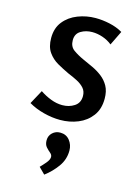

<svg xmlns="http://www.w3.org/2000/svg" viewBox="-120 -576 671 931"><g transform="rotate(15 215.0 -110.0)"><path d="M242 -509Q277 -509 313.5 -501Q350 -493 379 -476L344 -404Q323 -421 296.5 -430Q270 -439 244 -439Q212 -439 187 -424Q162 -409 162 -377Q162 -345 184 -329Q206 -313 237 -299Q262 -288 287.5 -276Q313 -264 335 -247Q357 -230 371 -205Q385 -180 385 -142Q385 -90 359 -55.5Q333 -21 291.5 -4Q250 13 202 13Q162 13 119.5 2Q77 -9 43 -29L81 -99Q106 -82 135.5 -70.5Q165 -59 194 -59Q228 -59 254 -76Q280 -93 280 -127Q280 -151 266.5 -166.5Q253 -182 231 -193.5Q209 -205 184 -215Q154 -229 125 -245.5Q96 -262 77 -289Q58 -316 58 -360Q58 -410 84.5 -443Q111 -476 153.5 -492.5Q196 -509 242 -509ZM220 72Q250 72 267.5 94Q285 116 285 145Q285 190 258.5 226.5Q232 263 197 289L166 258Q177 247 192 229.5Q207 212 207 198Q207 187 196.5 178.5Q186 170 175.5 158Q165 146 165 125Q165 102 181 87Q197 72 220 72Z"/></g></svg>

Font: Rosario Light SemiBold
Style: Regular
Weight: 600
Version: Version 1.101; ttfautohint (v1.8.1.43-b0c9)